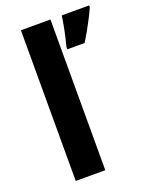

<svg xmlns="http://www.w3.org/2000/svg" viewBox="-143 -835 708 910"><g transform="rotate(-20 211.0 -380.0)"><path d="M227 0H78V-760H227ZM422 -750Q412 -728 399.5 -703.5Q387 -679 372.5 -653Q358 -627 341 -600H254V-613Q258 -628 262.5 -646.5Q267 -665 271 -685Q275 -705 278.5 -724.5Q282 -744 284 -760H422Z"/></g></svg>

Font: Noto Sans Sinhala
Style: Regular
Weight: 400
Designer: Jelle Bosma - Monotype Design Team
Foundry: Monotype Imaging Inc.
Version: Version 2.006